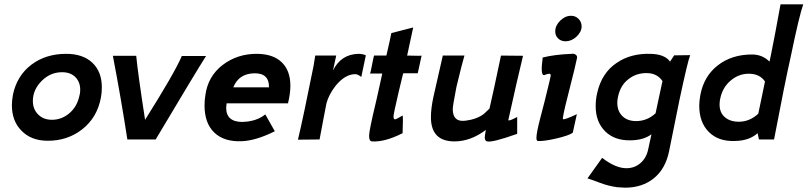

<svg xmlns="http://www.w3.org/2000/svg" viewBox="-20 -645 3735 888"><path d="M447 -195Q430 -101 359 -46Q292 6 201 6Q123 6 78 -42Q35 -86 35 -159Q35 -180 40 -208Q59 -296 125.5 -346Q192 -396 286 -396Q364 -396 407.5 -354.5Q451 -313 451 -241Q451 -216 447 -195ZM347 -201Q351 -213 351 -229Q351 -266 328.5 -288.5Q306 -311 267 -311Q213 -311 173 -271Q132 -230 132 -178Q132 -140 156.5 -115.5Q181 -91 220 -91Q265 -91 300.5 -121Q336 -151 347 -201Z M821 -386H933Q890 -319 700 0H569Q540 -189 502 -387H610Q618 -303 651 -91Q786 -305 821 -386Z M1312 -167H1028Q1026 -153 1026 -147Q1026 -81 1101 -81Q1109 -81 1127 -83Q1175 -90 1207 -116L1251 -38Q1165 5 1100 8Q1017 12 971.5 -31.5Q926 -75 926 -157Q926 -183 930 -206Q942 -292 1009 -344Q1078 -397 1170 -396Q1244 -395 1283.5 -356.5Q1323 -318 1323 -248Q1323 -213 1312 -167ZM1059 -241H1224Q1225 -274 1207.5 -290.5Q1190 -307 1155 -306Q1084 -304 1059 -241Z M1672 -389 1651 -289Q1635 -302 1623 -302Q1576 -302 1532 -248Q1501 -208 1490 -168Q1486 -147 1475 -90Q1464 -33 1458 0L1358 1Q1382 -99 1430 -339Q1430 -342 1438 -388H1535L1520 -319Q1557 -394 1638 -396Q1658 -396 1672 -389Z M1930 -388 1912 -306H1845Q1844 -303 1841.5 -293Q1839 -283 1833.5 -260Q1828 -237 1823 -216Q1800 -118 1800 -107Q1800 -93 1807 -93Q1811 -93 1825 -101Q1834 -107 1842 -111Q1845 -105 1842 -29Q1759 13 1700 9Q1687 8 1687 -17Q1687 -41 1719 -174Q1721 -183 1725 -200.5Q1729 -218 1735.5 -248Q1742 -278 1748 -305H1691Q1694 -308 1701 -347Q1709 -388 1710 -388H1767Q1785 -465 1790 -492L1891 -518L1863 -388Q1932 -386 1930 -388Z M2297 -388 2399 -387Q2371 -272 2331 -90Q2331 -88 2334 -88Q2340 -88 2354 -95L2372 -104V-26Q2257 15 2233 9Q2222 7 2222 -10Q2222 -16 2227 -44Q2156 9 2082 9Q1973 9 1973 -103Q1973 -144 1985 -199Q1990 -220 2028 -388H2128Q2118 -355 2091 -243Q2074 -155 2074 -141Q2074 -86 2120 -86Q2130 -86 2135 -87Q2187 -94 2219 -119Q2235 -135 2244 -143Q2261 -216 2297 -388Z M2596 -454Q2575 -454 2561.5 -467Q2548 -480 2548 -500Q2548 -527 2571 -549.5Q2594 -572 2621 -572Q2642 -572 2656 -557.5Q2670 -543 2670 -523Q2670 -498 2646 -475Q2622 -454 2596 -454ZM2649 -378Q2643 -346 2608 -209Q2579 -96 2584 -94Q2591 -90 2648 -117L2629 -31Q2611 -18 2551 -4Q2494 9 2467 7Q2461 6 2461 -8Q2461 -30 2478 -96L2499 -177Q2527 -289 2527 -296Q2527 -304 2520 -304Q2513 -304 2498 -298Q2478 -292 2490 -379Q2545 -393 2624 -396Q2634 -398 2642 -392.5Q2650 -387 2649 -378Z M3098 -389 3172 -390Q3160 -359 3123 -185Q3094 -40 3074 57Q3057 137 3003.5 180Q2950 223 2871 223Q2861 223 2835 221Q2793 215 2756 201Q2714 185 2697 180L2765 85Q2827 133 2877 133Q2915 133 2942.5 109Q2970 85 2978 45L2993 -24Q2957 3 2898 4Q2823 6 2779 -37.5Q2735 -81 2735 -154Q2735 -186 2742 -215Q2763 -308 2832 -354Q2897 -399 2990 -396Q3055 -394 3079 -360ZM3044 -270Q3019 -307 2970 -307Q2923 -307 2888 -280Q2849 -251 2838 -196Q2835 -182 2835 -170Q2835 -131 2858.5 -108Q2882 -85 2922 -85Q2973 -85 3012 -121Q3017 -146 3029 -200.5Q3041 -255 3044 -270Z M3590 -625H3695Q3676 -571 3638 -387Q3609 -258 3560 0H3490L3484 -29Q3445 6 3379 7Q3303 10 3258.5 -34.5Q3214 -79 3214 -156Q3214 -177 3219 -205Q3235 -292 3299.5 -342.5Q3364 -393 3458 -393Q3506 -393 3539 -360L3545 -388Q3561 -466 3590 -625ZM3518 -268Q3494 -304 3443 -304Q3397 -304 3360 -273Q3323 -242 3312 -193Q3308 -178 3308 -162Q3308 -124 3332.5 -103Q3357 -82 3397 -82Q3447 -82 3487 -119Q3491 -139 3502 -190.5Q3513 -242 3518 -268Z"/></svg>

Font: GFS Neohellenic Rg
Style: Bold Italic
Weight: 700
Italic angle: -12°
Designer: Designed by Takis Katsoulidis and George D. Matthiopoulos.
Foundry: Designed by Takis Katsoulidis and George D. Matthiopoulos.
Version: Version 1.0